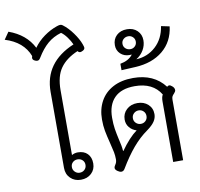

<svg xmlns="http://www.w3.org/2000/svg" viewBox="-166 -1168 1343 1291"><g transform="rotate(-10 505.5 -522.5)"><path d="M184 -88V-607Q184 -808 391 -895Q380 -920 361 -946Q342 -972 322 -986Q268 -970 229 -936.5Q190 -903 156 -847Q150 -837 145 -833Q140 -829 133 -829Q125 -829 117 -833Q101 -840 101 -853Q101 -859 104 -866Q65 -968 -59 -1006L-25 -1055Q92 -1013 141 -916Q170 -957 213 -988Q256 -1019 303 -1035Q318 -1040 326 -1040Q334 -1040 342 -1034Q377 -1008 408 -965Q439 -922 452 -886Q459 -867 459 -861Q459 -849 445 -842Q434 -836 427 -836Q417 -836 410 -846Q330 -812 291 -757Q252 -702 252 -607V-164Q271 -175 293 -175Q335 -175 359 -150.5Q383 -126 383 -84Q383 -43 355 -16.5Q327 10 283 10Q240 10 212 -17.5Q184 -45 184 -88ZM330 -84Q330 -104 316.5 -116.5Q303 -129 283 -129Q264 -129 250.5 -116.5Q237 -104 237 -84Q237 -65 250.5 -51.5Q264 -38 283 -38Q303 -38 316.5 -51Q330 -64 330 -84Z M914 -413Q914 -443 924 -459Q871 -547 747 -547Q655 -547 608 -499Q561 -451 561 -364Q561 -320 566 -288Q571 -256 580 -216Q593 -165 595 -131H597Q656 -214 709 -252Q679 -261 660.5 -283.5Q642 -306 642 -337Q642 -378 671 -405Q700 -432 745 -432Q789 -432 817.5 -406Q846 -380 846 -339Q846 -313 830.5 -289.5Q815 -266 779 -240Q725 -202 678 -146.5Q631 -91 584 -12Q575 4 560 4Q549 4 536 -5Q519 -16 519 -28Q519 -38 529 -52Q538 -65 538 -85Q538 -110 533.5 -133.5Q529 -157 518 -200Q505 -251 498.5 -286Q492 -321 492 -364Q492 -434 521.5 -488Q551 -542 608 -572.5Q665 -603 746 -603Q887 -603 962 -505Q969 -512 976 -512Q985 -512 996 -502Q1011 -490 1011 -474Q1011 -468 1007.5 -463Q1004 -458 1000 -453Q991 -444 986.5 -436Q982 -428 982 -413V0H914ZM791 -336Q791 -356 777.5 -369Q764 -382 745 -382Q726 -382 712 -369Q698 -356 698 -336Q698 -316 712 -303Q726 -290 745 -290Q764 -290 777.5 -303Q791 -316 791 -336Z M679 -712Q736 -722 764 -758V-760Q759 -759 750 -759Q713 -759 688.5 -782Q664 -805 664 -841Q664 -882 691 -907.5Q718 -933 762 -933Q805 -933 832 -907Q859 -881 859 -841Q859 -806 841 -775Q823 -744 790 -723Q868 -727 923.5 -778Q979 -829 992 -914L1049 -902Q1036 -799 963 -739Q890 -679 775 -673L679 -668ZM807 -841Q807 -860 794 -872.5Q781 -885 763 -885Q743 -885 729.5 -872.5Q716 -860 716 -841Q716 -822 729.5 -809.5Q743 -797 763 -797Q781 -797 794 -809.5Q807 -822 807 -841Z"/></g></svg>

Font: Niramit Light
Style: Regular
Weight: 300
Designer: Katatrad Aksorn Co.,Ltd.
Foundry: Cadson Demak Co.,Ltd.
Version: Version 1.000; ttfautohint (v1.6)